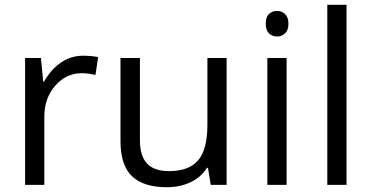

<svg xmlns="http://www.w3.org/2000/svg" viewBox="-20 -780 1568 810"><path d="M330.1 -544.9Q365.7 -544.9 394 -539.1L382.8 -463.9Q349.6 -471.2 324.2 -471.2Q259.3 -471.2 213.1 -418.5Q167 -365.7 167 -287.1V0H85.9V-535.2H152.8L162.1 -436H166Q195.8 -488.3 237.8 -516.6Q279.8 -544.9 330.1 -544.9Z M570.3 -535.2V-188Q570.3 -122.6 600.1 -90.3Q629.9 -58.1 693.4 -58.1Q777.3 -58.1 816.2 -104Q855 -149.9 855 -253.9V-535.2H936V0H869.1L857.4 -71.8H853Q828.1 -32.2 783.9 -11.2Q739.7 9.8 683.1 9.8Q585.4 9.8 536.9 -36.6Q488.3 -83 488.3 -185.1V-535.2Z M1189 0H1107.9V-535.2H1189ZM1101.1 -680.2Q1101.1 -708 1114.7 -720.9Q1128.4 -733.9 1148.9 -733.9Q1168.5 -733.9 1182.6 -720.7Q1196.8 -707.5 1196.8 -680.2Q1196.8 -652.8 1182.6 -639.4Q1168.5 -626 1148.9 -626Q1128.4 -626 1114.7 -639.4Q1101.1 -652.8 1101.1 -680.2Z M1441.9 0H1360.8V-759.8H1441.9Z"/></svg>

Font: f01206874
Style: Regular
Weight: 400
Foundry: Ascender Corporation
Version: Version 1.10